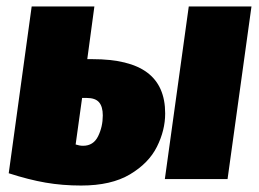

<svg xmlns="http://www.w3.org/2000/svg" viewBox="-20 -554 802 594"><path d="M491 -203Q491 -151 465.5 -100Q440 -49 382 -14.5Q324 20 231 20Q173 20 121 11Q69 2 7 -18L78 -534H272L250 -371H266Q380 -371 435.5 -329.5Q491 -288 491 -203ZM564 -534H758L684 0H490ZM298 -197Q298 -224 286.5 -237.5Q275 -251 248 -251H234L214 -107Q226 -103 237 -103Q269 -103 283.5 -132.5Q298 -162 298 -197Z"/></svg>

Font: Fira Sans Black
Style: Italic
Weight: 900
Italic angle: -8°
Designer: Carrois Corporate & Edenspiekermann AG
Foundry: Carrois Corporate GbR & Edenspiekermann AG
Version: Version 4.203